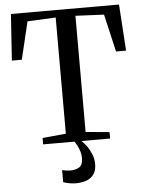

<svg xmlns="http://www.w3.org/2000/svg" viewBox="-63 -793 812 1075"><g transform="rotate(-5 343.0 -255.0)"><path d="M287.5 -48.5V-701.5L128.5 -694L78 -482.5H22L39.5 -743H647L664 -482.5H607.5L558.5 -694L398.5 -701.5V-48.5L532 -36V0H155.5V-36ZM318 233Q301 233 281.5 229.2Q262 225.5 249 220.5V152.5Q259.5 155.5 272.5 157.2Q285.5 159 293 159Q325.5 159 345.5 146.2Q365.5 133.5 365.5 93.5Q365.5 75 359.8 56.8Q354 38.5 346 23.2Q338 8 331 0H355H371Q382.5 10 398 30.5Q413.5 51 425 78.5Q436.5 106 436 136.5Q436 169.5 421.5 191Q407 212.5 380.8 222.8Q354.5 233 318 233Z"/></g></svg>

Font: Merriweather 72pt
Style: Regular
Weight: 400
Version: Version 2.100